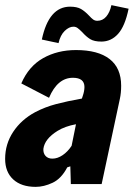

<svg xmlns="http://www.w3.org/2000/svg" viewBox="-26 -717 521 748"><path d="M446 -383Q446 -355 441 -332L370 0H250L248 -69L236 -65Q213 -21 179 -5Q145 11 113 11Q57 11 25.5 -18Q-6 -47 -6 -98Q-6 -156 25.5 -203.5Q57 -251 111 -280Q149 -300 192.5 -311.5Q236 -323 293 -333L296 -342Q303 -362 303 -378Q303 -414 258 -414Q198 -414 165 -336L57 -392Q86 -459 142 -490.5Q198 -522 270 -522Q356 -522 401 -487Q446 -452 446 -383ZM253 -149 270 -233Q227 -225 198 -207Q148 -176 143 -137Q142 -120 151.5 -109.5Q161 -99 178 -99Q198 -99 218 -112.5Q238 -126 253 -149ZM294 -592Q283 -603 276 -608Q269 -613 260 -613Q243 -613 226 -596.5Q209 -580 202 -549L137 -563Q164 -691 247 -691Q274 -691 289.5 -682Q305 -673 321 -656Q330 -646 337 -641Q344 -636 353 -636Q374 -636 388 -652.5Q402 -669 408 -697L475 -683Q461 -615 434 -585Q407 -555 369 -555Q341 -555 325.5 -564.5Q310 -574 294 -592Z"/></svg>

Font: Decalotype ExtraBold Italic
Style: Regular
Weight: 800
Italic angle: -12°
Designer: Alfredo Marco Pradil
Foundry: Alfredo Marco Pradil
Version: Version 1.0